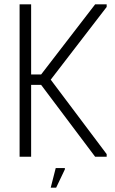

<svg xmlns="http://www.w3.org/2000/svg" viewBox="-20 -720 528 882"><path d="M70 0V-700H123V-378H169L417 -700H470V-688L213 -354L470 -12V0H417L169 -330H123V0ZM238 142H213L236 52H278V58Z"/></svg>

Font: Phudu Light
Style: Regular
Weight: 300
Version: Version 1.005;gftools[0.9.23]